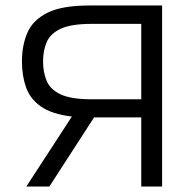

<svg xmlns="http://www.w3.org/2000/svg" viewBox="-20 -680 697 700"><path d="M137 -456Q137 -417 150 -385.5Q163 -354 201 -336Q239 -318 315 -318H495V-593H315Q239 -593 201 -575Q163 -557 150 -526Q137 -495 137 -456ZM571 0H495V-252H323L160 0H76L242 -255Q169 -264 129.5 -291.5Q90 -319 75 -361.5Q60 -404 60 -456Q60 -515 80 -561Q100 -607 153 -633.5Q206 -660 306 -660H571Z"/></svg>

Font: Nata Sans
Style: Regular
Weight: 400
Designer: Daniel Uzquiano Cruz
Version: Version 1.001